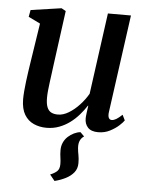

<svg xmlns="http://www.w3.org/2000/svg" viewBox="-56 -599 688 900"><g transform="rotate(5 288.0 -149.0)"><path d="M336 17 354.5 35.5Q342 43.5 335.8 57Q329.5 70.5 331 92Q332.5 109.5 335.8 125.2Q339 141 339 163Q339 188.5 324.5 206.5Q310 224.5 286.2 236.5Q262.5 248.5 234.5 255.5L211.5 227Q230.5 219.5 242.8 208.8Q255 198 255 174.5Q255 159 252.5 143.2Q250 127.5 250 109Q250 89 257.5 72.8Q265 56.5 277.8 44.8Q290.5 33 305.8 25.8Q321 18.5 336 17ZM175 10.5Q142 10.5 114.8 -1.8Q87.5 -14 71.2 -41Q55 -68 54.5 -112.5Q54.5 -129 56.2 -150.8Q58 -172.5 61 -197Q64 -221.5 67.5 -245.2Q71 -269 74 -288.5L102.5 -473.5L47 -500.5L53 -533L197 -554L217.5 -542.5L183 -287Q180.5 -266.5 177.5 -244.8Q174.5 -223 171.8 -202Q169 -181 167.2 -162.5Q165.5 -144 165.5 -130Q165.5 -102 172 -85.8Q178.5 -69.5 191.2 -62.8Q204 -56 223 -56Q248 -56 274 -71.8Q300 -87.5 323.2 -112.5Q346.5 -137.5 363 -166L415.5 -548.5H524L460.5 -89Q458 -70.5 462.5 -61.5Q467 -52.5 476.5 -52.5Q486 -52.5 497.5 -59.2Q509 -66 525.5 -81.5L538 -56Q532 -46.5 515 -31Q498 -15.5 473.2 -2.8Q448.5 10 418 10Q385 10 369.5 -7Q354 -24 354.5 -50Q354.5 -53 355 -59.8Q355.5 -66.5 356.8 -75.2Q358 -84 359.2 -93Q360.5 -102 361.5 -109.5L360 -110Q345 -87 326.2 -65.5Q307.5 -44 284.5 -27Q261.5 -10 234.2 0.2Q207 10.5 175 10.5Z"/></g></svg>

Font: Merriweather 48pt Medium
Style: Italic
Weight: 500
Italic angle: -7.8°
Version: Version 2.101